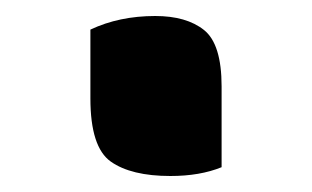

<svg xmlns="http://www.w3.org/2000/svg" viewBox="-20 -419 390 240"><path d="M257 -210Q230 -199 193 -199Q144 -199 118.5 -217Q93 -235 93 -296V-382Q129 -399 174 -399Q213 -399 235 -381.5Q257 -364 257 -311Z"/></svg>

Font: Recursive Sn Csl St
Style: Bold
Weight: 700
Version: Version 1.079;hotconv 1.0.112;makeotfexe 2.5.65598; ttfautoh